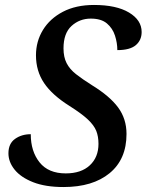

<svg xmlns="http://www.w3.org/2000/svg" viewBox="-20 -744 599 774"><path d="M236 10Q163 10 113.5 -9.5Q64 -29 39 -60Q14 -91 14 -126Q14 -165 40.5 -184Q67 -203 104 -203Q104 -134 139.5 -89.5Q175 -45 245 -45Q307 -45 342 -77.5Q377 -110 377 -164Q377 -194 368 -216.5Q359 -239 334 -262.5Q309 -286 260 -317Q190 -361 157.5 -409.5Q125 -458 125 -521Q125 -577 153 -623Q181 -669 233.5 -696.5Q286 -724 359 -724Q449 -724 500 -693.5Q551 -663 551 -615Q551 -582 527.5 -562Q504 -542 453 -542Q453 -571 443.5 -600.5Q434 -630 411 -649.5Q388 -669 346 -669Q301 -669 268.5 -639.5Q236 -610 236 -549Q236 -514 248.5 -489.5Q261 -465 286.5 -445Q312 -425 350 -401Q422 -357 456 -311Q490 -265 490 -204Q490 -102 422 -46Q354 10 236 10Z"/></svg>

Font: Noto Serif Medium
Style: Italic
Weight: 500
Italic angle: -12°
Designer: Monotype Design Team
Foundry: Monotype Imaging Inc.
Version: Version 2.014; ttfautohint (v1.8.4.7-5d5b)